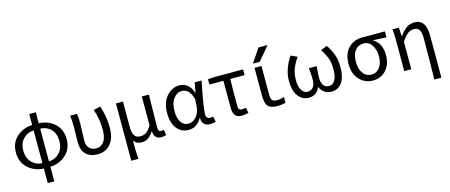

<svg xmlns="http://www.w3.org/2000/svg" viewBox="-54 -1481 5629 2402"><g transform="rotate(-15 2760.0 -279.5)"><path d="M421.9 -483.4V-59.6Q503.9 -62.5 559.1 -120.1Q614.3 -177.7 614.3 -272.5Q614.3 -368.2 561 -424.3Q507.8 -480.5 421.9 -483.4ZM336.9 -59.6V-483.4Q254.9 -480.5 200.7 -423.3Q146.5 -366.2 146.5 -272.5Q146.5 -177.7 200.7 -120.1Q254.9 -62.5 336.9 -59.6ZM421.9 -695.3V-553.7Q543 -548.8 625.5 -474.1Q708 -399.4 708 -272.5Q708 -145.5 624 -69.8Q540 5.9 421.9 9.8V199.2H336.9V9.8Q218.8 5.9 134.8 -70.3Q50.8 -146.5 50.8 -272.5Q50.8 -398.4 134.8 -473.6Q218.8 -548.8 336.9 -553.7V-695.3Z M1037.1 12.7Q938.5 12.7 884.8 -41.5Q831.1 -95.7 831.1 -202.1Q831.1 -234.4 833 -297.9Q835 -361.3 835 -393.6Q835 -486.3 826.2 -543H915Q922.9 -499 922.9 -416Q922.9 -386.7 919.4 -308.6Q916 -230.5 916 -196.3Q916 -127.9 950.2 -95.7Q984.4 -63.5 1038.1 -63.5Q1100.6 -63.5 1137.7 -114.7Q1174.8 -166 1174.8 -267.6Q1174.8 -409.2 1129.9 -535.2L1218.8 -556.6Q1266.6 -416 1266.6 -271.5Q1266.6 -136.7 1204.1 -62Q1141.6 12.7 1037.1 12.7Z M1418.9 199.2V-543H1509.8V-210Q1509.8 -137.7 1533.7 -102.1Q1557.6 -66.4 1610.4 -66.4Q1652.3 -66.4 1685.5 -87.9Q1718.8 -109.4 1753.9 -170.9V-543H1845.7Q1844.7 -493.2 1843.3 -401.4Q1841.8 -309.6 1840.8 -236.8Q1839.8 -164.1 1839.8 -106.4Q1839.8 -63.5 1879.9 -63.5Q1893.6 -63.5 1912.1 -69.3L1923.8 0Q1898.4 12.7 1860.4 12.7Q1814.5 12.7 1790.5 -12.2Q1766.6 -37.1 1761.7 -91.8H1759.8Q1701.2 10.7 1608.4 10.7Q1535.2 10.7 1502.9 -41Q1503.9 105.5 1510.7 199.2Z M2215.8 12.7Q2120.1 12.7 2063 -59.1Q2005.9 -130.9 2005.9 -261.7Q2005.9 -395.5 2075.7 -476.1Q2145.5 -556.6 2244.1 -556.6Q2299.8 -556.6 2344.7 -522Q2389.6 -487.3 2412.1 -414.1H2415L2438.5 -543H2528.3Q2460 -210 2460 -119.1Q2460 -92.8 2475.1 -78.1Q2490.2 -63.5 2513.7 -63.5Q2532.2 -63.5 2550.8 -70.3L2565.4 -1Q2534.2 12.7 2495.1 12.7Q2444.3 12.7 2415.5 -14.2Q2386.7 -41 2387.7 -96.7H2383.8Q2322.3 12.7 2215.8 12.7ZM2234.4 -63.5Q2289.1 -63.5 2333 -113.8Q2377 -164.1 2382.8 -232.4L2390.6 -335Q2353.5 -480.5 2253.9 -480.5Q2191.4 -480.5 2146.5 -422.4Q2101.6 -364.3 2101.6 -262.7Q2101.6 -168 2136.2 -115.7Q2170.9 -63.5 2234.4 -63.5Z M2902.3 12.7Q2842.8 12.7 2816.9 -20.5Q2791 -53.7 2791 -122.1V-468.8H2609.4V-538.1L2687.5 -543H3065.4V-468.8H2879.9Q2877 -345.7 2877 -116.2Q2877 -63.5 2921.9 -63.5Q2946.3 -63.5 2974.6 -71.3L2989.3 -1Q2944.3 12.7 2902.3 12.7Z M3322.3 -757.8H3440.4L3291 -580.1H3203.1ZM3298.8 -169.9Q3298.8 -100.6 3314.5 -80.6Q3330.1 -60.5 3380.9 -60.5Q3424.8 -60.5 3470.7 -78.1V-2Q3418.9 11.7 3368.2 11.7Q3278.3 11.7 3243.7 -26.4Q3209 -64.5 3209 -163.1V-524.4H3298.8Z M3771.5 12.7Q3686.5 12.7 3634.3 -56.6Q3582 -126 3582 -255.9Q3582 -404.3 3683.6 -556.6L3765.6 -518.6Q3715.8 -447.3 3692.4 -383.8Q3668.9 -320.3 3668.9 -239.3Q3668.9 -156.2 3698.7 -109.9Q3728.5 -63.5 3775.4 -63.5Q3818.4 -63.5 3846.2 -95.7Q3874 -127.9 3874 -198.2Q3874 -261.7 3864.3 -343.8H3965.8Q3956.1 -248 3956.1 -198.2Q3956.1 -63.5 4053.7 -63.5Q4101.6 -63.5 4129.9 -111.8Q4158.2 -160.2 4158.2 -253.9Q4158.2 -335 4138.2 -392.6Q4118.2 -450.2 4070.3 -522.5L4153.3 -556.6Q4201.2 -484.4 4225.6 -415.5Q4250 -346.7 4250 -258.8Q4250 -126 4200.7 -56.6Q4151.4 12.7 4065.4 12.7Q4016.6 12.7 3977.1 -11.7Q3937.5 -36.1 3917 -85H3913.1Q3874 12.7 3771.5 12.7Z M4357.4 -264.6Q4357.4 -400.4 4429.2 -471.7Q4501 -543 4605.5 -543H4902.3V-464.8Q4809.6 -472.7 4731.4 -473.6V-469.7Q4838.9 -409.2 4838.9 -253.9Q4838.9 -130.9 4771.5 -59.1Q4704.1 12.7 4601.6 12.7Q4499 12.7 4428.2 -61.5Q4357.4 -135.7 4357.4 -264.6ZM4602.5 -63.5Q4668 -63.5 4709 -117.2Q4750 -170.9 4750 -260.7Q4750 -346.7 4710.4 -406.7Q4670.9 -466.8 4603.5 -466.8Q4536.1 -466.8 4494.6 -415Q4453.1 -363.3 4453.1 -264.6Q4453.1 -172.9 4494.6 -118.2Q4536.1 -63.5 4602.5 -63.5Z M5435.5 199.2H5343.8Q5349.6 -66.4 5349.6 -332Q5349.6 -409.2 5329.1 -442.9Q5308.6 -476.6 5260.7 -476.6Q5215.8 -476.6 5179.7 -450.2Q5143.6 -423.8 5098.6 -355.5V0H5007.8V-393.6Q5007.8 -478.5 5000 -543H5083L5090.8 -428.7H5093.8Q5136.7 -494.1 5183.1 -525.4Q5229.5 -556.6 5288.1 -556.6Q5435.5 -556.6 5435.5 -343.8Z"/></g></svg>

Font: irohakakuC Regular
Style: Regular
Weight: 400
Designer: [Source Han Sans]
Ryoko NISHIZUKA Ë•øÂ°öÊ∂ºÂ≠ê (kana & ideographs); Paul D. Hunt (Latin, Greek & Cyrillic); Wenlong ZHAN
Version: Version 1.001.20160904